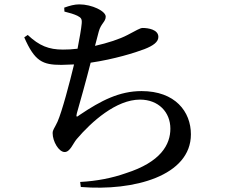

<svg xmlns="http://www.w3.org/2000/svg" viewBox="-20 -811 1040 879"><path d="M275 -758C300 -752 319 -746 334 -739C351 -730 356 -725 354 -703C352 -679 344 -635 335 -588C312 -585 289 -584 268 -584C204 -584 160 -601 107 -651L91 -640C139 -530 175 -514 261 -514L319 -516C299 -433 264 -300 243 -253C228 -221 221 -217 221 -201C221 -164 249 -115 276 -115C301 -115 314 -154 331 -174C399 -254 512 -355 621 -355C705 -355 760 -298 760 -222C760 -149 716 -69 556 -18C494 4 423 18 347 22L350 45C593 65 854 -6 854 -196C854 -300 782 -394 628 -394C527 -394 443 -351 345 -285C329 -272 328 -276 332 -293C345 -338 375 -445 395 -524C504 -540 599 -570 641 -586C682 -602 705 -619 705 -642C705 -676 658 -683 633 -683C621 -683 603 -671 564 -651C528 -632 473 -614 415 -601L432 -666C442 -704 464 -711 464 -735C464 -760 401 -791 343 -791C321 -791 299 -785 274 -776Z"/></svg>

Font: Noto Serif JP SemiBold
Style: Regular
Weight: 600
Designer: Ryoko NISHIZUKA 西塚涼子 (kana & ideographs); Frank Grießhammer (Latin, Greek & Cyrillic); Wenlong ZHANG 张文龙 (bopomofo); San
Foundry: Adobe
Version: Version 2.001;hotconv 1.1.0;makeotfexe 2.6.0